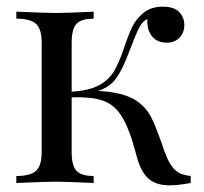

<svg xmlns="http://www.w3.org/2000/svg" viewBox="-20 -549 612 576"><path d="M552 -21V0Q514 7 490 7Q448 7 426 -12.5Q404 -32 392 -73Q390 -80 382 -109Q374 -138 363 -164.5Q352 -191 339 -209Q318 -238 284.5 -248.5Q251 -259 195 -257V-93Q195 -52 209.5 -36.5Q224 -21 261 -21V0Q177 -4 148 -4Q121 -4 29 0V-21Q71 -21 88 -36.5Q105 -52 105 -93V-421Q105 -462 88 -477.5Q71 -493 29 -493V-514Q121 -510 148 -510Q177 -510 261 -514V-493Q224 -493 209.5 -477.5Q195 -462 195 -421V-274Q246 -277 275.5 -292.5Q305 -308 320.5 -333Q336 -358 351 -402Q365 -444 376.5 -468Q388 -492 410.5 -510.5Q433 -529 469 -529Q502 -529 517.5 -513Q533 -497 533 -474Q533 -451 518.5 -436Q504 -421 480 -421Q453 -421 437.5 -438.5Q422 -456 422 -485V-492Q407 -485 396.5 -464Q386 -443 364 -385Q347 -340 328.5 -314Q310 -288 274 -276Q329 -274 367 -258.5Q405 -243 428 -207Q439 -189 449.5 -161Q460 -133 463 -125Q473 -94 481 -76Q493 -49 508 -36.5Q523 -24 552 -21Z"/></svg>

Font: Myanmar April Display
Style: Regular
Weight: 400
Designer: Khon Soe Zaw Thu
Foundry: Myanmar OS
Version: Version 2.50 April 12, 2019